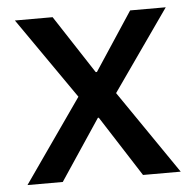

<svg xmlns="http://www.w3.org/2000/svg" viewBox="-44 -590 641 634"><g transform="rotate(-5 276.0 -272.5)"><path d="M139 0H22L215 -276L28 -545H153L279 -352H283L410 -545H528L340 -277L530 0H405L276 -201H273Z"/></g></svg>

Font: IBM Plex Sans JP Medm
Style: Regular
Weight: 500
Designer: Mike Abbink; Paul van der Laan; Pieter van Rosmalen; Wujin Sim; Yejin Wi; Jinhee Kim; Boomi Park; Yona Kim; Kichan Ma
Foundry: Sandoll Inc.
Version: Version 1.002